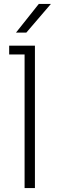

<svg xmlns="http://www.w3.org/2000/svg" viewBox="-20 -964 302 984"><path d="M106 -685H27V-730H159V0H106ZM179 -944H241L115 -797H62Z"/></svg>

Font: Sora-SIA ExtraLight
Style: Regular
Weight: 200
Designer: Jonathan Barnbrook, Julián Moncada
Foundry: Barnbrook Fonts
Version: Version 2.000